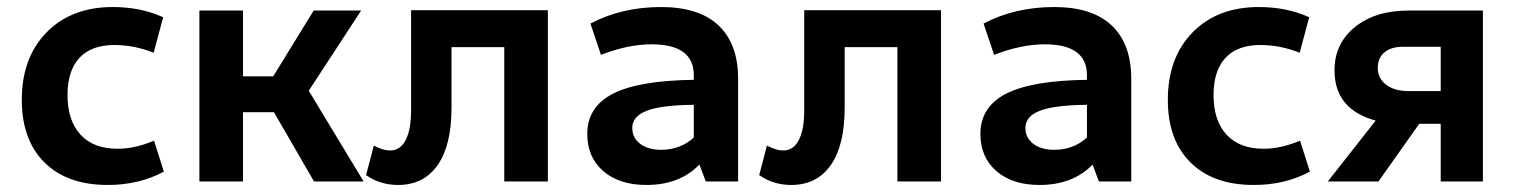

<svg xmlns="http://www.w3.org/2000/svg" viewBox="-20 -516 4309 546"><path d="M286 10Q171 10 106.5 -54Q42 -118 42 -232Q42 -352 112.5 -424Q183 -496 301 -496Q380 -496 444 -467L417 -366Q362 -388 305 -388Q240 -388 206 -351.5Q172 -315 172 -246Q172 -173 209 -133Q246 -93 314 -93Q364 -93 418 -116L446 -28Q376 10 286 10Z M547 0V-486H671V-299H757L872 -486H1007L858 -258L1014 0H873L759 -197H671V0Z M1112 10Q1061 10 1021 -18L1043 -102Q1070 -88 1089 -88Q1118 -88 1133.5 -117.5Q1149 -147 1149 -202V-487H1538V0H1414V-382H1264V-209Q1264 -103 1224.5 -46.5Q1185 10 1112 10Z M1818 10Q1741 10 1695.5 -29.5Q1650 -69 1650 -135Q1650 -212 1723 -249.5Q1796 -287 1953 -289V-302Q1953 -390 1833 -390Q1766 -390 1689 -360L1659 -449Q1748 -496 1860 -496Q1968 -496 2023.5 -443.5Q2079 -391 2079 -292V0H1987L1969 -48Q1913 10 1818 10ZM1778 -152Q1778 -124 1800.5 -107Q1823 -90 1860 -90Q1915 -90 1953 -125V-218Q1860 -217 1819 -201Q1778 -185 1778 -152Z M2230 10Q2179 10 2139 -18L2161 -102Q2188 -88 2207 -88Q2236 -88 2251.5 -117.5Q2267 -147 2267 -202V-487H2656V0H2532V-382H2382V-209Q2382 -103 2342.5 -46.5Q2303 10 2230 10Z M2936 10Q2859 10 2813.5 -29.5Q2768 -69 2768 -135Q2768 -212 2841 -249.5Q2914 -287 3071 -289V-302Q3071 -390 2951 -390Q2884 -390 2807 -360L2777 -449Q2866 -496 2978 -496Q3086 -496 3141.5 -443.5Q3197 -391 3197 -292V0H3105L3087 -48Q3031 10 2936 10ZM2896 -152Q2896 -124 2918.5 -107Q2941 -90 2978 -90Q3033 -90 3071 -125V-218Q2978 -217 2937 -201Q2896 -185 2896 -152Z M3545 10Q3430 10 3365.5 -54Q3301 -118 3301 -232Q3301 -352 3371.5 -424Q3442 -496 3560 -496Q3639 -496 3703 -467L3676 -366Q3621 -388 3564 -388Q3499 -388 3465 -351.5Q3431 -315 3431 -246Q3431 -173 3468 -133Q3505 -93 3573 -93Q3623 -93 3677 -116L3705 -28Q3635 10 3545 10Z M3756 0 3892 -173Q3775 -205 3775 -316Q3775 -392 3833 -439Q3891 -486 3985 -486H4197V0H4077V-164H4016L3900 0ZM3985 -257H4077V-383H3969Q3936 -383 3917 -367Q3898 -351 3898 -323Q3898 -293 3922 -275Q3946 -257 3985 -257Z"/></svg>

Font: Cantarell
Style: Bold
Weight: 700
Designer: Dave Crossland, Nikolaus Waxweiler, Florian Fecher, Jacques Le Bailly, Eben Sorkin, Alexei Vanyashin, Alexios Zavras, Em
Version: Version 0.303